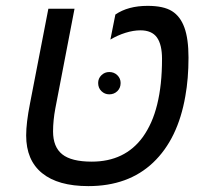

<svg xmlns="http://www.w3.org/2000/svg" viewBox="-20 -629 693 659"><path d="M283.2 9.8Q179.2 9.8 124.5 -34.7Q69.8 -79.1 69.8 -164.1Q69.8 -207.5 83 -273.9L146 -599.1H235.8L169.9 -256.8Q166 -236.3 164.1 -216.6Q162.1 -196.8 162.1 -178.2Q162.1 -124.5 193.6 -99.4Q225.1 -74.2 294.9 -74.2Q408.7 -74.2 470.2 -158.7Q486.3 -181.2 498.8 -209Q511.2 -236.8 519.5 -270.5Q527.8 -304.2 532 -343.3Q536.1 -382.3 536.1 -426.8Q536.1 -476.1 518.6 -500.5Q501 -524.9 461.9 -524.9Q438 -524.9 410.6 -516.4Q383.3 -507.8 358.9 -493.2L376 -579.1Q419.4 -608.9 486.8 -608.9Q541.5 -608.9 570.3 -590.8Q599.1 -572.8 613 -534.2Q627 -495.6 627 -431.2Q627 -358.9 616.2 -299.3Q590.8 -151.9 505.6 -71Q420.4 9.8 283.2 9.8ZM316.9 -344.2Q316.9 -359.9 328.1 -370.8Q339.4 -381.8 355 -381.8Q371.6 -381.8 382.8 -370.8Q394 -359.9 394 -344.2Q394 -327.1 382.8 -316.2Q371.6 -305.2 355 -305.2Q339.4 -305.2 328.1 -316.2Q316.9 -327.1 316.9 -344.2Z"/></svg>

Font: Arimo
Style: Italic
Weight: 400
Italic angle: -12°
Designer: Steve Matteson
Foundry: Monotype Imaging Inc.
Version: Version 1.33